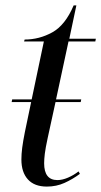

<svg xmlns="http://www.w3.org/2000/svg" viewBox="-20 -679 374 709"><path d="M153 10Q107 10 83 -16.5Q59 -43 59 -90Q59 -110 62 -133.5Q65 -157 72 -192L95 -302H23L25 -312H97L142 -526H69L71 -533Q125 -533 173 -559.5Q221 -586 252 -659H262L236 -536H334L332 -526H233L187 -312H280L278 -302H185L156 -169Q148 -132 145.5 -111.5Q143 -91 143 -76Q143 -14 192 -14Q210 -14 231 -23Q252 -32 270 -46L275 -37Q248 -17 218 -3.5Q188 10 153 10Z"/></svg>

Font: Noto Serif Display Condensed
Style: Italic
Weight: 400
Width: 3
Italic angle: -12°
Designer: Monotype Design Team
Foundry: Monotype Imaging Inc.
Version: Version 2.009